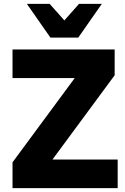

<svg xmlns="http://www.w3.org/2000/svg" viewBox="-20 -975 650 995"><path d="M44.9 -133.8 367.2 -570.3H44.9V-718.8H574.2V-585L252 -148.4H589.8V0H44.9ZM119.1 -955.1H237.3L313.5 -869.1L389.6 -955.1H507.8L385.7 -780.3H241.2Z"/></svg>

Font: Min Sans Black
Style: Regular
Weight: 900
Designer: Jinseong-Kim, NotoSansCJK, Nunito
Foundry: Jinseong-Kim
Version: Version 1.000